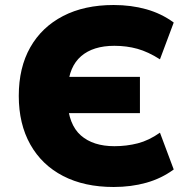

<svg xmlns="http://www.w3.org/2000/svg" viewBox="-20 -736 757 767"><path d="M434 11Q317 11 232 -33Q147 -77 101 -159Q55 -241 55 -353Q55 -466 101 -547Q147 -628 232 -672Q317 -716 434 -716Q504 -716 564.5 -699Q625 -682 674 -646L619 -499Q572 -529 529 -541Q486 -553 437 -553Q352 -553 304 -511.5Q256 -470 251 -387L200 -429H539V-284H197L249 -333Q254 -238 303 -195Q352 -152 437 -152Q486 -152 530.5 -163.5Q575 -175 619 -206L674 -59Q625 -23 564.5 -6Q504 11 434 11Z"/></svg>

Font: Nunito Sans 9pt Black
Style: Regular
Weight: 900
Version: Version 3.101;gftools[0.9.27]